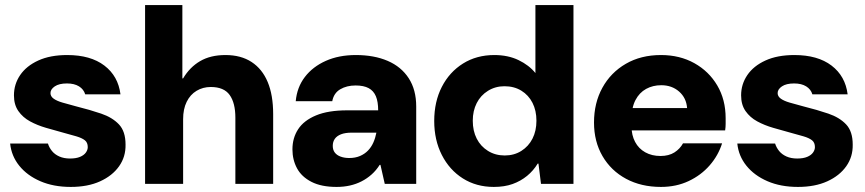

<svg xmlns="http://www.w3.org/2000/svg" viewBox="-20 -725 3409 757"><path d="M259 12Q191 12 139 -10.5Q87 -33 56 -71.5Q25 -110 20 -159H169Q174 -143 185 -129.5Q196 -116 214 -108Q232 -100 256 -100Q280 -100 295.5 -106.5Q311 -113 318.5 -123.5Q326 -134 326 -145Q326 -163 314.5 -172Q303 -181 281 -187.5Q259 -194 229 -202Q196 -211 161.5 -221Q127 -231 98.5 -246.5Q70 -262 52.5 -287Q35 -312 35 -349Q35 -393 59.5 -429Q84 -465 131 -486.5Q178 -508 245 -508Q337 -508 391.5 -466.5Q446 -425 455 -353H316Q310 -373 291.5 -384.5Q273 -396 244 -396Q213 -396 196 -384.5Q179 -373 179 -358Q179 -345 191.5 -336Q204 -327 226.5 -320.5Q249 -314 279 -306Q335 -292 379 -277Q423 -262 449 -234.5Q475 -207 475 -155Q476 -107 449.5 -69.5Q423 -32 374.5 -10Q326 12 259 12Z M552 0V-705H699V-416H702Q728 -460 769 -484Q810 -508 869 -508Q930 -508 972 -480.5Q1014 -453 1035.5 -401.5Q1057 -350 1057 -275V0H908V-261Q908 -319 885.5 -350.5Q863 -382 811 -382Q780 -382 755 -367Q730 -352 716 -323.5Q702 -295 702 -255V0Z M1307 12Q1247 12 1208 -8Q1169 -28 1151 -61.5Q1133 -95 1133 -136Q1133 -181 1155.5 -215.5Q1178 -250 1226 -270Q1274 -290 1349 -290H1471Q1471 -324 1462 -345.5Q1453 -367 1433.5 -377.5Q1414 -388 1382 -388Q1347 -388 1321.5 -373Q1296 -358 1290 -326H1146Q1151 -381 1182 -421.5Q1213 -462 1264.5 -485Q1316 -508 1383 -508Q1455 -508 1508.5 -485Q1562 -462 1591.5 -416.5Q1621 -371 1621 -305V0H1497L1480 -75H1477Q1463 -53 1445 -37Q1427 -21 1405.5 -10Q1384 1 1359.5 6.5Q1335 12 1307 12ZM1357 -102Q1381 -102 1399.5 -110Q1418 -118 1431 -131.5Q1444 -145 1452 -163Q1460 -181 1464 -202H1367Q1341 -202 1324.5 -195.5Q1308 -189 1300 -177.5Q1292 -166 1292 -150Q1292 -134 1300 -123.5Q1308 -113 1323 -107.5Q1338 -102 1357 -102Z M1927 12Q1858 12 1805 -21.5Q1752 -55 1722 -114Q1692 -173 1692 -248Q1692 -324 1722 -382.5Q1752 -441 1805.5 -474.5Q1859 -508 1929 -508Q1983 -508 2024.5 -488Q2066 -468 2091 -437V-705H2241V0H2113L2103 -80H2100Q2083 -52 2058 -31.5Q2033 -11 2001 0.5Q1969 12 1927 12ZM1970 -112Q2007 -112 2035.5 -130Q2064 -148 2079.5 -178.5Q2095 -209 2095 -249Q2095 -289 2079.5 -319.5Q2064 -350 2035.5 -367.5Q2007 -385 1969 -385Q1933 -385 1904 -367Q1875 -349 1859.5 -318.5Q1844 -288 1844 -249Q1844 -209 1859.5 -178.5Q1875 -148 1904 -130Q1933 -112 1970 -112Z M2586 12Q2508 12 2448.5 -20Q2389 -52 2355.5 -109.5Q2322 -167 2322 -242Q2322 -319 2355 -379Q2388 -439 2447.5 -473.5Q2507 -508 2586 -508Q2660 -508 2717.5 -476Q2775 -444 2808 -388Q2841 -332 2841 -259Q2841 -249 2841 -236.5Q2841 -224 2839 -211H2428V-299H2689Q2686 -339 2657.5 -364Q2629 -389 2587 -389Q2554 -389 2527.5 -374.5Q2501 -360 2485.5 -330.5Q2470 -301 2470 -255V-226Q2470 -192 2484 -165.5Q2498 -139 2524 -124.5Q2550 -110 2584 -110Q2617 -110 2639 -124Q2661 -138 2673 -160H2827Q2812 -112 2778 -73Q2744 -34 2695 -11Q2646 12 2586 12Z M3126 12Q3058 12 3006 -10.5Q2954 -33 2923 -71.5Q2892 -110 2887 -159H3036Q3041 -143 3052 -129.5Q3063 -116 3081 -108Q3099 -100 3123 -100Q3147 -100 3162.5 -106.5Q3178 -113 3185.5 -123.5Q3193 -134 3193 -145Q3193 -163 3181.5 -172Q3170 -181 3148 -187.5Q3126 -194 3096 -202Q3063 -211 3028.5 -221Q2994 -231 2965.5 -246.5Q2937 -262 2919.5 -287Q2902 -312 2902 -349Q2902 -393 2926.5 -429Q2951 -465 2998 -486.5Q3045 -508 3112 -508Q3204 -508 3258.5 -466.5Q3313 -425 3322 -353H3183Q3177 -373 3158.5 -384.5Q3140 -396 3111 -396Q3080 -396 3063 -384.5Q3046 -373 3046 -358Q3046 -345 3058.5 -336Q3071 -327 3093.5 -320.5Q3116 -314 3146 -306Q3202 -292 3246 -277Q3290 -262 3316 -234.5Q3342 -207 3342 -155Q3343 -107 3316.5 -69.5Q3290 -32 3241.5 -10Q3193 12 3126 12Z"/></svg>

Font: DM Sans 9pt 36pt Black
Style: Regular
Weight: 900
Version: Version 4.004;gftools[0.9.30]